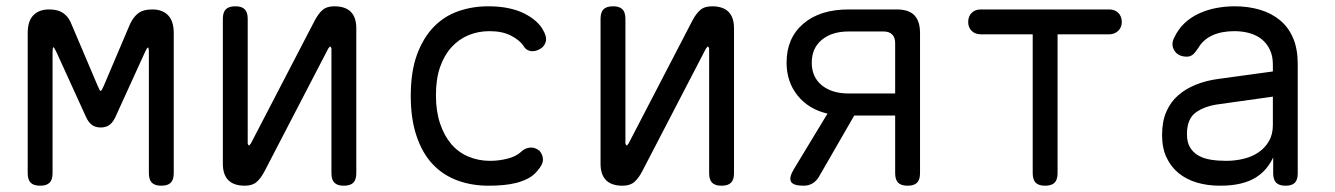

<svg xmlns="http://www.w3.org/2000/svg" viewBox="-20 -580 4240 610"><path d="M532 -30Q532 -9 522.5 0.5Q513 10 492.5 10Q472 10 462.5 0.5Q453 -9 453 -30V-413Q453 -429 450 -429Q447 -429 440 -413L347 -209Q340 -193 329 -184Q318 -175 300 -175Q282 -175 271 -184Q260 -193 253 -209L160 -413Q152 -430 149.5 -430Q147 -430 147 -413V-30Q147 -9 137.5 0.5Q128 10 107.5 10Q87 10 77.5 0.5Q68 -9 68 -30V-475Q68 -513 86 -531.5Q104 -550 136 -550Q151 -550 162 -547Q173 -544 182 -537.5Q191 -531 197.5 -521.5Q204 -512 208 -501L290 -308Q297 -291 300 -291Q303 -291 310 -308L392 -501Q402 -524 418 -537Q434 -550 464 -550Q496 -550 514 -531.5Q532 -513 532 -475Z M688 -60V-520Q688 -541 697.5 -550.5Q707 -560 728 -560Q748 -560 757.5 -550.5Q767 -541 767 -520V-124Q769 -118 771 -118Q773 -118 773.5 -119.5Q774 -121 777 -124L980 -515Q991 -536 1004.5 -548Q1018 -560 1042 -560Q1077 -560 1094.5 -542.5Q1112 -525 1112 -490V-30Q1112 -9 1102.5 0.5Q1093 10 1072 10Q1052 10 1042.5 0.5Q1033 -9 1033 -30V-426Q1031 -432 1029 -432Q1027 -432 1026.5 -430.5Q1026 -429 1023 -426L820 -35Q809 -14 795.5 -2Q782 10 758 10Q723 10 705.5 -7.5Q688 -25 688 -60Z M1285 -275Q1285 -352 1304.5 -405.5Q1324 -459 1357 -493.5Q1390 -528 1435 -544Q1480 -560 1531 -560Q1567 -560 1595.5 -554Q1624 -548 1645 -537.5Q1666 -527 1681 -514Q1696 -501 1704 -487Q1718 -464 1714 -448Q1710 -432 1695 -424Q1679 -415 1664.5 -418Q1650 -421 1642 -436Q1630 -453 1603 -467Q1576 -481 1535 -481Q1499 -481 1468 -468Q1437 -455 1414 -429.5Q1391 -404 1378 -366.5Q1365 -329 1365 -277Q1365 -227 1378 -188Q1391 -149 1413.5 -122.5Q1436 -96 1468 -82.5Q1500 -69 1537 -69Q1565 -69 1592.5 -76Q1620 -83 1636 -98Q1647 -109 1663 -111Q1679 -113 1694 -101Q1699 -95 1702 -88Q1705 -81 1705 -73Q1705 -65 1700.5 -56Q1696 -47 1687 -37Q1675 -22 1657.5 -13Q1640 -4 1620.5 1Q1601 6 1578.5 8Q1556 10 1532 10Q1478 10 1432.5 -7Q1387 -24 1354.5 -58.5Q1322 -93 1303.5 -147.5Q1285 -202 1285 -275Z M1888 -60V-520Q1888 -541 1897.5 -550.5Q1907 -560 1928 -560Q1948 -560 1957.5 -550.5Q1967 -541 1967 -520V-124Q1969 -118 1971 -118Q1973 -118 1973.5 -119.5Q1974 -121 1977 -124L2180 -515Q2191 -536 2204.5 -548Q2218 -560 2242 -560Q2277 -560 2294.5 -542.5Q2312 -525 2312 -490V-30Q2312 -9 2302.5 0.5Q2293 10 2272 10Q2252 10 2242.5 0.5Q2233 -9 2233 -30V-426Q2231 -432 2229 -432Q2227 -432 2226.5 -430.5Q2226 -429 2223 -426L2020 -35Q2009 -14 1995.5 -2Q1982 10 1958 10Q1923 10 1905.5 -7.5Q1888 -25 1888 -60Z M2533 10Q2500 10 2493 -3Q2486 -16 2503 -44L2609 -219Q2549 -233 2514 -276.5Q2479 -320 2479 -381Q2479 -459 2532 -504.5Q2585 -550 2676 -550H2829Q2867 -550 2885 -531.5Q2903 -513 2903 -475V-30Q2903 -9 2893.5 0.5Q2884 10 2864 10Q2843 10 2833.5 0.5Q2824 -9 2824 -30V-213H2694L2581 -17Q2572 -3 2560 3.5Q2548 10 2533 10ZM2824 -443Q2824 -461 2814.5 -470.5Q2805 -480 2787 -480H2676Q2623 -480 2591 -453.5Q2559 -427 2559 -381Q2559 -335 2591 -309Q2623 -283 2676 -283H2824Z M3261 -471H3096Q3078 -471 3067 -482Q3056 -493 3056 -510Q3056 -528 3067 -539Q3078 -550 3096 -550H3504Q3522 -550 3533 -539Q3544 -528 3544 -510Q3544 -493 3532.5 -482Q3521 -471 3504 -471H3340V-30Q3340 -9 3330.5 0.5Q3321 10 3300 10Q3280 10 3270.5 0.5Q3261 -9 3261 -30Z M4024 -353V-375Q4024 -402 4014.5 -422Q4005 -442 3989 -455Q3973 -468 3950.5 -474.5Q3928 -481 3902 -481Q3861 -481 3831.5 -467.5Q3802 -454 3786 -426Q3781 -419 3777 -414Q3773 -409 3769 -406Q3765 -403 3760.5 -401.5Q3756 -400 3751 -400Q3723 -400 3711 -419.5Q3699 -439 3711 -461Q3723 -487 3743 -506Q3763 -525 3789 -537Q3815 -549 3844 -554.5Q3873 -560 3902 -560Q3946 -560 3983 -549Q4020 -538 4047 -515.5Q4074 -493 4088.5 -458.5Q4103 -424 4103 -377V-29Q4103 -9 4094 0.5Q4085 10 4064.5 10Q4044 10 4034.5 0.5Q4025 -9 4025 -30V-80Q4017 -62 4003.5 -45.5Q3990 -29 3970.5 -16.5Q3951 -4 3922.5 3Q3894 10 3856 10Q3816 10 3782.5 0Q3749 -10 3724.5 -30Q3700 -50 3686 -80Q3672 -110 3672 -151Q3672 -194 3685.5 -225Q3699 -256 3723 -277Q3747 -298 3779.5 -311Q3812 -324 3849 -329ZM4024 -273 3853 -249Q3807 -243 3779 -222.5Q3751 -202 3751 -154Q3751 -128 3761 -111.5Q3771 -95 3788 -85.5Q3805 -76 3827.5 -72.5Q3850 -69 3876 -69Q3904 -69 3931 -75.5Q3958 -82 3978.5 -96Q3999 -110 4011.5 -131.5Q4024 -153 4024 -183Z"/></svg>

Font: Maple Mono Normal NL Light
Style: Regular
Weight: 300
Monospace: yes
Designer: subframe7536
Version: Version 7.000